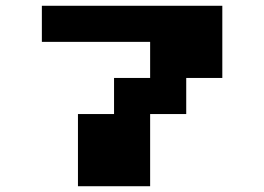

<svg xmlns="http://www.w3.org/2000/svg" viewBox="-20 -645 915 665"><path d="M250 0V-250H375V-375H500V-500H125V-625H750V-375H625V-250H500V0Z"/></svg>

Font: Silkscreen
Style: Bold
Weight: 700
Designer: Jason Kottke
Foundry: Jason Kottke
Version: Version 1.001; ttfautohint (v1.8.4.7-5d5b)